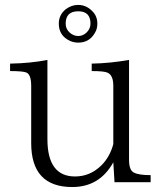

<svg xmlns="http://www.w3.org/2000/svg" viewBox="-20 -751 649 781"><path d="M445.8 -9.8 440.9 -90.8Q385.3 9.8 273.9 9.8Q106.9 9.8 106.9 -168.9V-401.4Q106.9 -448.2 86.9 -456.1Q73.2 -461.9 21 -461.9V-492.2Q105.5 -493.7 172.9 -507.3V-185.1Q172.9 -33.2 285.2 -33.2Q347.2 -33.2 393.1 -79.1Q427.2 -113.3 440.9 -165V-402.3Q440.9 -444.3 418 -455.1Q405.3 -461.9 353 -461.9V-492.2Q428.7 -493.7 504.9 -507.3V-101.1Q504.9 -58.1 524.9 -48.8Q544.9 -38.6 592.8 -38.6V-9.8ZM297.4 -731Q330.1 -731 354 -707Q376 -686.5 376 -654.8Q376 -633.3 366.2 -617.7Q343.8 -577.6 298.3 -577.6Q280.8 -577.6 265.1 -584.5Q219.2 -605.5 219.2 -654.8Q219.2 -690.9 248 -713.9Q271.5 -731 297.4 -731ZM298.3 -705.1Q247.1 -705.1 247.1 -654.8Q247.1 -633.3 263.2 -618.7Q278.8 -604.5 298.3 -604.5Q317.9 -604.5 333 -619.6Q348.1 -634.8 348.1 -654.8Q348.1 -705.1 298.3 -705.1Z"/></svg>

Font: I.Ming
Style: Regular
Weight: 400
Designer: Ichiten Fonts Project
Version: Version 5.10 Mar 24, 2018